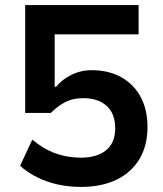

<svg xmlns="http://www.w3.org/2000/svg" viewBox="-20 -725 640 755"><path d="M299 10Q251 10 207.5 0.5Q164 -9 126 -28Q88 -47 59 -73L107 -176Q151 -139 198 -122Q245 -105 298 -105Q361 -105 397 -134Q433 -163 433 -221Q433 -278 399.5 -308.5Q366 -339 307 -339Q268 -339 238.5 -324.5Q209 -310 180 -281H79V-705H525V-590H195V-384H201Q222 -411 259.5 -430Q297 -449 340 -449Q408 -449 457.5 -421Q507 -393 533.5 -343Q560 -293 560 -226Q560 -152 528 -99Q496 -46 437.5 -18Q379 10 299 10Z"/></svg>

Font: Nunito Sans 6pt
Style: Bold
Weight: 700
Version: Version 3.101;gftools[0.9.27]